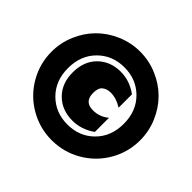

<svg xmlns="http://www.w3.org/2000/svg" viewBox="-161 -830 1017 1017"><g transform="rotate(45 347.0 -322.0)"><path d="M15.1 -321.8Q15.1 -389.2 41.5 -450.7Q67.9 -512.2 112.3 -556.6Q156.7 -601.1 218.3 -627.4Q279.8 -653.8 347.2 -653.8Q414.6 -653.8 476.1 -627.4Q537.6 -601.1 582 -556.6Q626.5 -512.2 652.8 -450.7Q679.2 -389.2 679.2 -321.8Q679.2 -231.9 634.8 -155.5Q590.3 -79.1 513.7 -34.7Q437 9.8 347.2 9.8Q257.3 9.8 180.7 -34.7Q104 -79.1 59.6 -155.5Q15.1 -231.9 15.1 -321.8ZM197.8 -167.5Q257.3 -107.9 347.2 -107.9Q437 -107.9 496.6 -167.5Q556.2 -227.1 556.2 -321.8Q556.2 -416.5 496.6 -476.3Q437 -536.1 347.2 -536.1Q257.3 -536.1 197.8 -476.3Q138.2 -416.5 138.2 -321.8Q138.2 -227.1 197.8 -167.5ZM351.1 -141.1Q272.5 -141.1 222.2 -190.9Q171.9 -240.7 171.9 -323.2Q171.9 -406.7 221.9 -456.3Q272 -505.9 350.1 -505.9Q417.5 -505.9 476.1 -462.9V-362.8Q433.1 -390.1 390.1 -390.1Q362.8 -390.1 344 -375.5Q325.2 -360.8 325.2 -323.2Q325.2 -256.8 389.2 -256.8Q439.9 -256.8 478 -289.1V-183.1Q419.4 -141.1 351.1 -141.1Z"/></g></svg>

Font: Kanit Black
Style: Regular
Weight: 900
Designer: Katatrad Team
Foundry: CadsonDemak
Version: Version 1.000;PS 001.000;hotconv 1.0.88;makeotf.lib2.5.64775